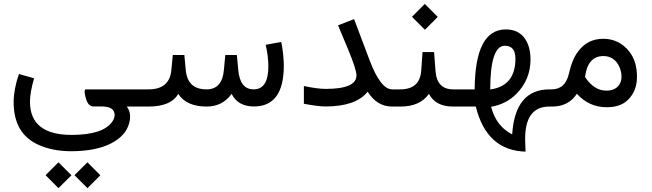

<svg xmlns="http://www.w3.org/2000/svg" viewBox="-20 -545 3333 982"><path d="M361 351 427.3 285.1 493.2 351.5 427.3 417.3ZM213.1 351 279 285.1 345.3 351.5 279 417.3ZM432.6 -13.2Q422.9 -24.4 416 -54.2Q408.7 -84.5 417.5 -87.9H702.6Q711.9 -87.9 711.9 -51.3V-42Q711.9 0 702.6 0H672.4H628.4Q645.5 22 645.5 51.8Q645.5 67.9 640.1 86.9Q622.6 149.9 548.8 188Q471.7 228 344.2 228.5Q250 228.5 178.2 196.3Q49.3 139.6 49.8 -23.9Q49.8 -86.9 76.7 -166.5L154.3 -144.5Q133.3 -71.8 133.3 -24.9Q133.3 145.5 347.7 145Q509.3 144.5 555.2 75.7Q566.4 58.6 566.4 42.5Q565.4 0 501 -0.5H455.6Q441.9 -2 432.6 -13.2Z M1275.9 -87.9Q1352.5 -87.4 1352.5 -205.1Q1352.5 -256.8 1338.9 -315.9L1418.5 -330.6Q1431.6 -263.7 1431.6 -207Q1430.7 -0.5 1278.8 -0.5Q1196.8 -0.5 1164.6 -64.9Q1118.2 0 1036.1 0Q933.1 -0.5 891.6 -64.9Q855 0 738.8 0H696.8Q669.4 0 669.4 -42V-51.3Q669.4 -87.9 696.8 -87.9H739.7Q847.2 -87.9 856.4 -186.5L863.8 -263.7H922.9L930.2 -186Q939.5 -87.9 1036.1 -87.9Q1116.2 -87.9 1125 -186L1132.3 -263.7H1191.4L1198.7 -186Q1208 -88.9 1275.9 -87.9Z M1643.6 -0.5Q1607.9 -0.5 1534.2 -14.2V-105Q1604 -90.3 1646 -90.3Q1803.2 -90.3 1803.2 -159.7Q1803.2 -189.5 1758.8 -296.4L1709 -415.5L1791 -447.3L1869.6 -238.8Q1926.3 -87.9 1985.8 -87.9H1995.6Q2004.4 -87.9 2004.4 -51.3V-42Q2004.4 -20 2002 -10.3Q1999.5 0 1995.6 0H1985.8Q1908.7 0 1861.3 -74.7L1860.4 -75.7L1859.4 -74.7Q1798.3 0 1643.6 -0.5Z M2173.8 -64.9Q2127.9 0 2028.8 0H1987.8Q1960.9 0 1960.9 -42V-51.3Q1960.9 -87.9 1987.8 -87.9H2026.4Q2127 -87.9 2134.3 -182.6L2141.1 -278.8H2200.2L2207.5 -181.2Q2214.8 -87.9 2297.9 -87.9H2301.8Q2310.5 -87.9 2310.5 -46.9V-42Q2310.5 0 2301.8 0H2296.9Q2208 0 2173.8 -64.9ZM2086.9 -459.1 2152.7 -524.9 2219 -458.6 2153.2 -392.7Z M2599.6 142.1Q2614.3 -87.9 2790.5 -87.9H2801.3Q2810.1 -87.9 2810.1 -51.3V-42Q2810.1 0 2801.3 0H2789.6Q2662.6 0 2666 173.8Q2666 186.5 2668 230.5Q2468.8 225.1 2413.6 0H2294.9Q2267.6 0 2267.6 -42V-51.3Q2267.6 -87.9 2294.9 -87.9H2398.9H2407.7V-88.9Q2409.7 -394.5 2566.9 -394.5Q2626 -394.5 2658.2 -356Q2692.9 -313.5 2693.4 -241.7Q2693.4 -138.7 2622.1 -65.9Q2568.4 -11.7 2491.7 1Q2518.1 101.6 2599.6 142.1ZM2487.3 -87.4Q2616.2 -105 2616.2 -245.1Q2616.2 -311 2562 -311Q2487.8 -311 2487.3 -88.4Z M3081.1 -81.5Q3130.4 -81.5 3149.9 -116.2Q3158.2 -131.3 3158.7 -149.9Q3159.2 -173.8 3149.9 -198.2Q3136.7 -231.4 3110.8 -246.6Q3091.3 -258.3 3066.4 -258.3Q2985.8 -258.3 2972.2 -151.4H2971.7L2972.2 -150.9Q3018.6 -81.5 3081.1 -81.5ZM2803.7 0H2793.5Q2766.6 0 2766.6 -42V-51.3Q2766.6 -87.9 2793.5 -87.9H2801.3Q2872.1 -87.9 2890.1 -169.9Q2906.2 -242.2 2937.5 -282.7Q2984.9 -346.2 3064.5 -346.7Q3146.5 -346.7 3198.2 -281.7Q3238.3 -231.4 3237.8 -151.4Q3237.8 -77.6 3189.5 -32.2Q3151.9 3.4 3083 3.4Q2992.2 3.4 2930.7 -65.4Q2887.7 0 2803.7 0Z"/></svg>

Font: Nahid FD
Style: FD
Weight: 400
Foundry: DejaVu fonts team - Redesigned by Saber Rastikerdar
Version: Version 0.3.0